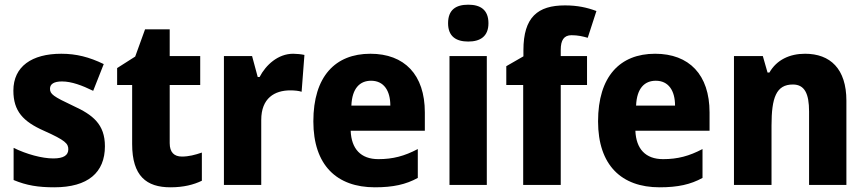

<svg xmlns="http://www.w3.org/2000/svg" viewBox="-20 -881 3691 818"><path d="M427 -258C427 -352 375 -392 292 -430C207 -470 193 -480 193 -503C193 -523 210 -534 244 -534C285 -534 330 -517 377 -494L422 -608C360 -638 305 -652 241 -652C116 -652 37 -598 37 -495C37 -407 79 -363 167 -324C259 -283 271 -269 271 -245C271 -220 252 -206 207 -206C159 -206 93 -224 38 -251V-114C93 -91 143 -83 211 -83C355 -83 427 -146 427 -258Z M755 -214C722 -214 703 -232 703 -271V-519H833V-642H703V-756H598L556 -640L479 -591V-519H543V-267C543 -131 604 -83 706 -83C762 -83 805 -94 840 -111V-231C811 -221 784 -214 755 -214Z M1229 -652C1165 -652 1113 -605 1086 -553H1078L1054 -642H934V-93H1093V-370C1093 -463 1150 -496 1217 -496C1235 -496 1254 -494 1265 -490L1277 -647C1263 -650 1244 -652 1229 -652Z M1558 -652C1408 -652 1315 -555 1315 -364C1315 -177 1415 -83 1577 -83C1655 -83 1709 -95 1760 -123V-246C1703 -216 1654 -203 1592 -203C1517 -203 1477 -247 1474 -324H1790V-402C1790 -563 1703 -652 1558 -652ZM1561 -537C1615 -537 1643 -495 1643 -431H1477C1480 -506 1514 -537 1561 -537Z M1975 -861C1923 -861 1889 -840 1889 -782C1889 -725 1924 -704 1975 -704C2025 -704 2061 -725 2061 -782C2061 -840 2026 -861 1975 -861ZM2054 -642H1895V-93H2054Z M2481 -519V-642H2369V-669C2369 -709 2382 -731 2415 -731C2442 -731 2463 -726 2484 -720L2521 -834C2481 -849 2440 -858 2387 -858C2271 -858 2210 -808 2210 -667V-641L2137 -599V-519H2209V-93H2369V-519Z M2771 -652C2621 -652 2528 -555 2528 -364C2528 -177 2628 -83 2790 -83C2868 -83 2922 -95 2973 -123V-246C2916 -216 2867 -203 2805 -203C2730 -203 2690 -247 2687 -324H3003V-402C3003 -563 2916 -652 2771 -652ZM2774 -537C2828 -537 2856 -495 2856 -431H2690C2693 -506 2727 -537 2774 -537Z M3410 -652C3344 -652 3289 -626 3258 -572H3250L3230 -642H3107V-93H3267V-346C3267 -465 3287 -521 3358 -521C3408 -521 3427 -482 3427 -406V-93H3586V-452C3586 -588 3517 -652 3410 -652Z"/></svg>

Font: Noto Sans Kannada UI SemiCondensed ExtraBold
Style: Regular
Weight: 800
Width: 4
Designer: Jelle Bosma - Monotype Design Team
Foundry: Monotype Imaging Inc.
Version: Version 2.005